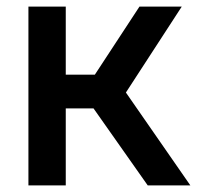

<svg xmlns="http://www.w3.org/2000/svg" viewBox="-20 -561 607 581"><path d="M427 0H556L361 -281L530 -541H402L267 -335H179V-541H66V0H179V-233H263Z"/></svg>

Font: Mluvka SemiBold
Style: Regular
Weight: 600
Designer: Modified by Jiří Krblich, Original typeface by Gumpita Rahayu
Foundry: Gumpita Rahayu & Jiří Krblich
Version: Version 2.000;Glyphs 3.1.1 (3134)